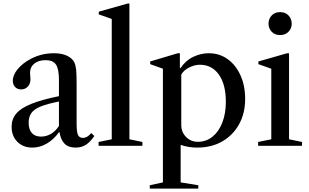

<svg xmlns="http://www.w3.org/2000/svg" viewBox="-20 -842 1786 1109"><path d="M167 10.5Q113.5 10.5 80.2 -23Q47 -56.5 47 -110Q47 -154 74 -186Q101 -218 161.2 -242.2Q221.5 -266.5 320.5 -286.5V-380Q320.5 -443.5 303.2 -469Q286 -494.5 244 -494.5Q202.5 -494.5 178 -474.5Q153.5 -454.5 153.5 -420.5Q153.5 -411 154.8 -401.8Q156 -392.5 156 -384Q156 -358.5 140.8 -342Q125.5 -325.5 102 -325.5Q80.5 -325.5 67.2 -339.5Q54 -353.5 54 -376Q54 -408.5 82.2 -442.8Q110.5 -477 157 -501.5Q219 -534.5 291.5 -534.5Q335 -534.5 365.2 -521Q395.5 -507.5 409 -482.5Q417 -465.5 419.8 -439.5Q422.5 -413.5 422.5 -352.5V-129Q422.5 -80.5 430.2 -63Q438 -45.5 459.5 -45.5Q484 -45.5 507 -73.5L525 -56.5Q500.5 -21 475.2 -5.2Q450 10.5 416.5 10.5Q376 10.5 353.5 -11.5Q331 -33.5 323.5 -78.5H320.5Q292 -37.5 251.5 -13.5Q211 10.5 167 10.5ZM217 -53Q248 -53 275 -69.2Q302 -85.5 320.5 -114.5V-255.5Q253.5 -242.5 215.2 -227Q177 -211.5 161.2 -189.2Q145.5 -167 145.5 -133.5Q145.5 -95 163.8 -74Q182 -53 217 -53Z M549.5 0V-22L625.5 -37.5V-732.5L550.5 -759V-774.5L717 -821.5H727.5V-37.5L802.5 -22V0Z M845 247.5V228L921 211.5V-445L847.5 -471.5V-487L1007 -534.5H1019V-449H1023Q1053 -493.5 1096.8 -514Q1140.5 -534.5 1185.5 -534.5Q1248 -534.5 1295.2 -500.2Q1342.5 -466 1369.2 -406.5Q1396 -347 1396 -270.5Q1396 -188 1361 -124.5Q1326 -61 1263.8 -25.2Q1201.5 10.5 1118.5 10.5Q1094.5 10.5 1071 6.8Q1047.5 3 1023.5 -5V211.5L1125.5 228V247.5ZM1122.5 -23Q1171 -23 1207.5 -52.5Q1244 -82 1264.2 -134.2Q1284.5 -186.5 1284.5 -254.5Q1284.5 -354 1244.2 -411Q1204 -468 1134.5 -468Q1104 -468 1072 -451.8Q1040 -435.5 1027 -411V-121.5Q1027 -78.5 1054.8 -50.8Q1082.5 -23 1122.5 -23Z M1471 0V-22L1547 -37.5V-445L1472.5 -471.5V-487L1638.5 -534.5H1649.5V-37.5L1724.5 -22V0ZM1597.5 -639.5Q1567 -639.5 1549 -659Q1531 -678.5 1531 -704.5Q1531 -733 1549 -752.5Q1567 -772 1597.5 -772Q1628.5 -772 1646.8 -752.5Q1665 -733 1665 -704.5Q1665 -678.5 1646.8 -659Q1628.5 -639.5 1597.5 -639.5Z"/></svg>

Font: Libre Caslon Text
Style: Regular
Weight: 400
Designer: Pablo Impallari, Rodrigo Fuenzalida, Katja Schimmel
Foundry: Pablo Impallari, Rodrigo Fuenzalida
Version: Version 2.000